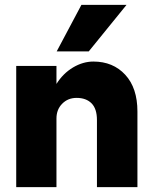

<svg xmlns="http://www.w3.org/2000/svg" viewBox="-20 -772 630 792"><path d="M502 -752 346.2 -560.1H213.9L315.9 -752ZM379.9 -276.9Q379.9 -323.2 357.7 -345.7Q335.4 -368.2 295.9 -368.2Q260.3 -368.2 236.6 -344.2Q212.9 -320.3 212.9 -283.2V0H46.9V-500H212.9V-425.8Q240.2 -469.2 281.2 -493.7Q322.3 -518.1 365.2 -518.1Q446.3 -518.1 496.6 -463.6Q546.9 -409.2 546.9 -312V0H379.9Z"/></svg>

Font: Overused Grotesk ExtraBold
Style: Regular
Weight: 800
Version: Version 0.002